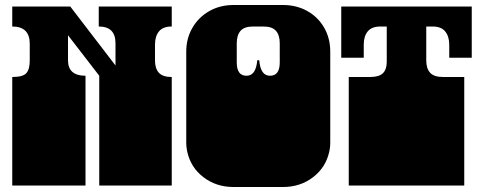

<svg xmlns="http://www.w3.org/2000/svg" viewBox="-20 -742 1922 768"><path d="M29 -171V-172Q29 -185 29 -191Q29 -197 29 -209V-260Q29 -269 29 -273.5Q29 -278 29 -282.5Q29 -287 29 -296V-297Q29 -310 29 -316Q29 -322 29 -334V-434Q72 -434 85.5 -449.5Q99 -465 99 -500V-567Q99 -636 29 -636V-716H261L442 -480V-569Q442 -636 375 -636V-716H667V-636Q632 -636 616 -616.5Q600 -597 600 -564V-500Q600 -468 615.5 -451Q631 -434 667 -434V0H377V-135Q377 -144 377 -148.5Q377 -153 377 -157.5Q377 -162 377 -171V-172Q377 -185 377 -191Q377 -197 377 -209V-260Q377 -269 377 -273.5Q377 -278 377 -282.5Q377 -287 377 -296V-297Q377 -310 377 -316Q377 -322 377 -334V-439L252 -601V-501Q252 -439 322 -439V0H29V-135Q29 -144 29 -148.5Q29 -153 29 -157.5Q29 -162 29 -171Z M729 -135Q728 -140 727 -146Q726 -152 725.5 -158.5Q725 -165 725 -170V-171Q725 -184 725 -190Q725 -196 725 -209V-260Q725 -269 725 -273.5Q725 -278 725 -282.5Q725 -287 725 -296V-297Q725 -310 725 -316Q725 -322 725 -334V-536Q725 -588 749.5 -630.5Q774 -673 817 -697.5Q860 -722 914 -722H1112Q1166 -722 1209 -698Q1252 -674 1276.5 -631.5Q1301 -589 1301 -536V-334Q1301 -321 1301 -315Q1301 -309 1301 -297V-296Q1301 -287 1301 -282.5Q1301 -278 1301 -273.5Q1301 -269 1301 -260V-209Q1301 -196 1301 -190Q1301 -184 1301 -172V-171Q1301 -164 1300.5 -157.5Q1300 -151 1299 -145.5Q1298 -140 1297 -135Q1283 -72 1232 -33Q1181 6 1112 6H914Q845 6 794 -33Q743 -72 729 -135ZM1009 -501H1017Q1022 -439 1060 -439Q1099 -439 1099 -492V-569Q1099 -601 1084 -618.5Q1069 -636 1033 -636H993Q957 -636 942 -618.5Q927 -601 927 -569V-492Q927 -439 966 -439Q1004 -439 1009 -501Z M1375 -171V-172Q1375 -185 1375 -191Q1375 -197 1375 -209V-260Q1375 -269 1375 -273.5Q1375 -278 1375 -282.5Q1375 -287 1375 -296V-297Q1375 -310 1375 -316Q1375 -322 1375 -334V-434H1460Q1496 -434 1511.5 -449Q1527 -464 1527 -495V-636H1502Q1467 -636 1451 -616.5Q1435 -597 1435 -564V-511H1345V-716H1867V-511H1777V-563Q1777 -596 1761 -616Q1745 -636 1710 -636H1685V-500Q1685 -468 1700.5 -451Q1716 -434 1752 -434H1837V-334Q1837 -321 1837 -315Q1837 -309 1837 -297V-296Q1837 -287 1837 -282.5Q1837 -278 1837 -273.5Q1837 -269 1837 -260V-209Q1837 -196 1837 -190Q1837 -184 1837 -172V-171Q1837 -162 1837 -157.5Q1837 -153 1837 -148.5Q1837 -144 1837 -135V0H1375V-135Q1375 -144 1375 -148.5Q1375 -153 1375 -157.5Q1375 -162 1375 -171Z"/></svg>

Font: Danfo
Style: Regular
Weight: 400
Version: Version 1.000;Glyphs 3.2 (3236)